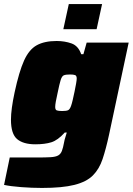

<svg xmlns="http://www.w3.org/2000/svg" viewBox="-40 -720 654 946"><path d="M167 206Q117 206 64.5 202Q12 198 -20 191L8 56H139Q184 56 209 54.5Q234 53 246.5 46Q259 39 265 23.5Q271 8 276 -20Q278 -32 282 -43.5Q286 -55 289 -67H279Q245 -29 213 -19Q181 -9 134 -9Q75 -9 44.5 -34.5Q14 -60 14 -130Q14 -181 32 -265Q54 -367 78.5 -421.5Q103 -476 141 -497Q179 -518 239 -518Q279 -518 312.5 -506Q346 -494 360 -453H371L387 -510H594L497 -55Q482 14 465.5 63.5Q449 113 417.5 144.5Q386 176 326.5 191Q267 206 167 206ZM267 -173Q287 -173 295.5 -177Q304 -181 310 -198Q314 -209 318.5 -228.5Q323 -248 327.5 -269.5Q332 -291 335 -308.5Q338 -326 338 -333Q338 -347 330 -350Q322 -353 305 -353Q284 -353 274.5 -349Q265 -345 259 -326Q253 -307 244 -263Q238 -236 235 -219.5Q232 -203 232 -193Q232 -179 240 -176Q248 -173 267 -173ZM272 -576 299 -700H463L436 -576Z"/></svg>

Font: Saira Black
Style: Italic
Weight: 900
Italic angle: -12°
Designer: Hector Gatti with collaboration of the Omnibus-Type team
Foundry: Omnibus-Type
Version: Version 1.100; ttfautohint (v1.8.3)